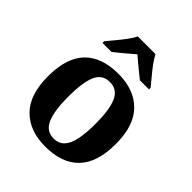

<svg xmlns="http://www.w3.org/2000/svg" viewBox="-213 -898 1039 1039"><g transform="rotate(45 307.0 -378.0)"><path d="M304.9 10Q184.8 10 115.8 -59.6Q46.9 -129.2 46.9 -270.2Q46.9 -410.7 113 -479.8Q179.2 -548.9 308.1 -548.9Q428.2 -548.9 497.1 -479.8Q566.1 -410.7 566.1 -270.2Q566.1 -129.2 499.9 -59.6Q433.8 10 304.9 10ZM307 -53Q345.4 -53 368.4 -77.7Q391.5 -102.3 401.3 -150.9Q411.1 -199.6 411.1 -270.2Q411.1 -377.5 387.3 -431.2Q363.5 -484.9 305.9 -484.9Q248.4 -484.9 225.4 -431.2Q202.5 -377.5 202.5 -270.3Q202.5 -163.1 225.9 -108.1Q249.4 -53 307 -53ZM128.1 -619Q144.1 -638 165.7 -664Q187.4 -690 207.7 -717Q228 -744 238 -766H373.6Q384.6 -744 404.4 -717Q424.2 -690 446.4 -664Q468.5 -638 483.5 -619V-606H414.3Q400.5 -617 380.4 -633.2Q360.4 -649.3 340.3 -666.1Q320.3 -682.9 305.3 -696Q290.3 -682.9 270.3 -666.1Q250.2 -649.3 231 -633.2Q211.7 -617 197.3 -606H128.1Z"/></g></svg>

Font: Noto Serif Sinhala
Style: Regular
Weight: 400
Designer: Jelle Bosma - Monotype Design Team
Foundry: Monotype Imaging Inc.
Version: Version 2.006